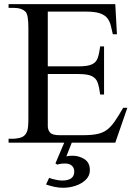

<svg xmlns="http://www.w3.org/2000/svg" viewBox="-20 -682 651 918"><path d="M287.1 0H21V-18.6H43.9Q52.2 -18.6 69.3 -21.7Q86.4 -24.9 96.2 -33.7Q106 -42.5 110.8 -58.1Q115.7 -73.7 115.7 -117.7V-547.4Q115.7 -610.8 103 -624.5Q85.4 -644.5 43.9 -644.5H21V-662.1H531.2L539.1 -518.1H519.5Q514.6 -539.6 510 -558.8Q505.4 -578.1 494.4 -593.5Q483.4 -608.9 459.5 -617.7Q435.5 -626.5 392.1 -626.5H208.5V-364.7H354.5Q399.4 -364.7 419.9 -374.5Q440.4 -384.3 447.5 -405.5Q454.6 -426.8 459 -460H477.5V-230H459Q454.6 -264.6 447.3 -286.1Q439.9 -307.6 419.4 -317.9Q398.9 -328.1 354.5 -328.1H208.5V-80.1Q208.5 -60.5 219.5 -48.1Q230.5 -35.6 264.6 -35.6H376.5Q417 -35.6 443.8 -41Q470.7 -46.4 490 -60.3Q509.3 -74.2 527.3 -99.9Q545.4 -125.5 568.8 -166.5H588.9L531.2 0H323.2L297.4 65.4Q310.5 62.5 326.2 62.5Q358.4 62.5 384 79.1Q409.7 95.7 409.7 131.8Q409.7 158.2 390.6 177Q371.6 195.8 342.3 205.8Q313 215.8 281.2 215.8Q260.7 215.8 239.7 211.2Q218.8 206.5 200.2 200.2L214.8 168.5Q227.5 173.3 245.8 177.2Q264.2 181.2 276.4 181.2Q335 181.2 335 138.7Q335 121.6 325 111.6Q314.9 101.6 298.3 100.1Q286.6 99.1 274.9 100.6Q263.2 102.1 253.4 105L245.1 99.1Z"/></svg>

Font: BabelStone Roman
Style: Regular
Weight: 400
Designer: Walt Agee, Victor Gaultney, Peter Martin, Debbi Hosken, Becca Hirsbrunner (SIL); Andrew West (BabelStone)
Foundry: BabelStone
Version: Version 16.000